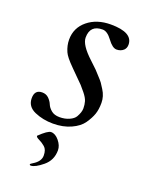

<svg xmlns="http://www.w3.org/2000/svg" viewBox="-124 -500 582 763"><g transform="rotate(20 166.5 -119.0)"><path d="M86 79Q120 46 134 46Q152 46 168 65.5Q184 85 184 105Q184 147 152.5 173Q121 199 103 199Q98 199 98 195Q98 193 108 187Q138 169 138 144Q138 119 125 108Q112 97 99 91Q86 85 86 79ZM47 -90Q64 -90 75 -79Q86 -68 91 -55.5Q96 -43 109 -32Q122 -21 144.5 -21Q167 -21 185 -29Q203 -37 210 -49Q222 -70 222 -86Q222 -102 218 -115.5Q214 -129 199.5 -147Q185 -165 180 -170Q148 -202 128.5 -221.5Q109 -241 99.5 -253Q90 -265 86 -274Q75 -299 75 -324Q75 -374 113.5 -405.5Q152 -437 211 -437Q304 -437 304 -385Q304 -371 295 -362Q283 -351 265.5 -351Q248 -351 227.5 -379Q207 -407 187 -407Q134 -407 134 -354Q134 -323 185 -276Q212 -251 214.5 -248Q217 -245 231.5 -229.5Q246 -214 251.5 -206.5Q257 -199 266 -184Q282 -159 282 -131Q282 -103 275 -83Q268 -63 252.5 -40.5Q237 -18 204 -3Q171 12 128.5 12Q86 12 50.5 -3.5Q15 -19 15 -54.5Q15 -90 47 -90Z"/></g></svg>

Font: Sorts Mill Goudy
Style: Italic
Weight: 400
Italic angle: -7.40001°
Version: Version 003.101